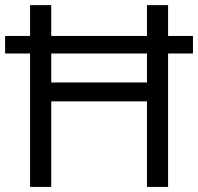

<svg xmlns="http://www.w3.org/2000/svg" viewBox="-20 -734 778 754"><path d="M557.1 -410.2V-523.9H181.2V-410.2ZM98.1 -592.8V-713.9H181.2V-592.8H557.1V-713.9H640.1V-592.8H737.8V-523.9H640.1V0H557.1V-335.9H181.2V0H98.1V-523.9H0V-592.8Z"/></svg>

Font: OpenSans
Style: Regular
Weight: 400
Foundry: Ascender Corporation
Version: Version 1.10